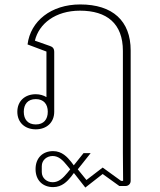

<svg xmlns="http://www.w3.org/2000/svg" viewBox="-20 -570 718 864"><path d="M219 272C259 272 283 246 300 225L312 209H313L364 274L442 213L517 267H545C558 267 568 257 568 244V-343C568 -476 487 -550 341 -550C210 -550 117 -475 104 -370L189 -338V-133C176 -141 159 -146 141 -146C93 -146 58 -116 58 -67C58 -18 93 12 141 12C189 12 224 -18 224 -67V-336C224 -352 217 -359 205 -363L137 -387C155 -463 229 -522 340 -522C461 -522 533 -464 533 -341V119L534 244H525L442 184L369 240L330 192L388 119H356L312 174L300 158C283 137 259 110 219 110C173 110 140 140 140 191C140 242 173 272 219 272ZM217 250C191 250 168 232 168 204V178C168 150 191 132 217 132C244 132 263 151 283 176L296 192L283 208C263 232 244 250 217 250ZM141 -10C105 -10 87 -33 87 -67C87 -101 105 -124 141 -124C177 -124 195 -101 195 -67C195 -33 177 -10 141 -10Z"/></svg>

Font: IBM Plex Thai Looped ExtraLight
Style: Regular
Weight: 200
Designer: Mike Abbink, Paul van der Laan, Pieter van Rosmalen, Ben Mitchell, Mark Frömberg
Foundry: Bold Monday
Version: Version 1.0